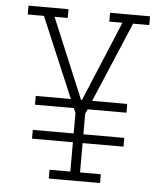

<svg xmlns="http://www.w3.org/2000/svg" viewBox="-53 -781 705 828"><g transform="rotate(5 300.0 -367.5)"><path d="M189 0V-38H279V-165H102V-203H279V-292L270 -312H102V-350H254L107 -697H37V-735H210V-697H153L298 -350H302L447 -697H390V-735H563V-697H493L346 -350H498V-312H330L321 -292V-203H498V-165H321V-38H411V0Z"/></g></svg>

Font: Iosevka Slab XLtEx
Style: Regular
Weight: 200
Width: 7
Monospace: yes
Designer: Belleve Invis
Foundry: Belleve Invis
Version: Version 11.1.0; ttfautohint (v1.8.3)